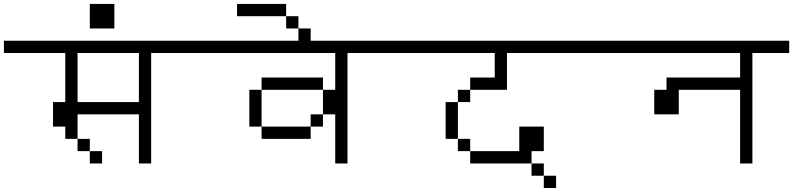

<svg xmlns="http://www.w3.org/2000/svg" viewBox="-20 -895 4040 978"><path d="M500 -62.5V-125H437.5V-62.5ZM1000 -625V-687.5H0V-625H312.5Q312.5 -625 312.5 -375H250Q250 -375 250 -250H312.5V-187.5H375V-125H437.5V-187.5H375Q375 -187.5 375 -312.5H687.5Q687.5 -312.5 687.5 -62.5H750V-625ZM375 -375Q375 -375 375 -625H687.5Q687.5 -625 687.5 -375Z M437.5 -875Q437.5 -875 437.5 -750H562.5Q562.5 -750 562.5 -875Z M2000 -625V-687.5H1000V-625H1687.5V-437.5H1625Q1625 -437.5 1625 -312.5H1562.5V-250H1312.5V-187.5H1562.5V-250H1625V-312.5H1687.5Q1687.5 -312.5 1687.5 -62.5H1750V-625ZM1312.5 -250V-437.5H1250V-250ZM1312.5 -437.5H1625V-500H1312.5Z M1562.5 -687.5V-750H1500V-687.5ZM1500 -750V-812.5H1437.5V-750ZM1437.5 -812.5V-875H1187.5V-812.5Z M2812.5 62.5V0H2750V62.5ZM3000 -625V-687.5H2000V-625H2500Q2500 -625 2500 -500H2375V-437.5H2312.5V-375H2250V-187.5H2312.5V-125H2375V-62.5H2687.5V0H2750V-62.5H2687.5V-125H2750Q2750 -125 2750 -250H2625Q2625 -250 2625 -125H2375V-187.5H2312.5V-375H2375V-437.5H2562.5V-625Z M4000 -625V-687.5H3000V-625H3750Q3750 -625 3750 -500H3375V-437.5H3312.5Q3312.5 -437.5 3312.5 -312.5H3437.5Q3437.5 -312.5 3437.5 -437.5H3750Q3750 -437.5 3750 -62.5H3812.5V-625Z"/></svg>

Font: UnifontExMono
Style: Regular
Weight: 500
Version: Version 15.0.06